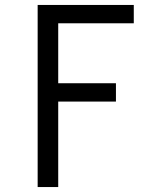

<svg xmlns="http://www.w3.org/2000/svg" viewBox="-20 -755 640 775"><path d="M132 0V-735H520V-661H215V-419H448V-345H215V0Z"/></svg>

Font: Iosevka Curly Extended
Style: Regular
Weight: 400
Width: 7
Monospace: yes
Designer: Belleve Invis
Foundry: Belleve Invis
Version: Version 11.1.0; ttfautohint (v1.8.3)